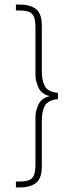

<svg xmlns="http://www.w3.org/2000/svg" viewBox="-20 -721 315 845"><path d="M50 104V78H65Q107 78 121.5 62.5Q136 47 136 5V-207Q136 -232 149 -260.5Q162 -289 199 -298Q162 -307 149 -336Q136 -365 136 -390V-602Q136 -644 121.5 -659.5Q107 -675 65 -675H50V-701H65Q113 -701 138.5 -681Q164 -661 164 -609V-409Q164 -366 177.5 -341.5Q191 -317 235 -312V-285Q191 -280 177.5 -256Q164 -232 164 -188V12Q164 64 138.5 84Q113 104 65 104Z"/></svg>

Font: Kanit Thin
Style: Regular
Weight: 250
Designer: Katatrad Team
Foundry: CadsonDemak
Version: Version 2.000; ttfautohint (v1.8.3)